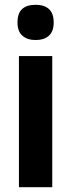

<svg xmlns="http://www.w3.org/2000/svg" viewBox="-20 -781 297 801"><path d="M198 -547V0H59V-547ZM129 -761Q165 -761 184.5 -743Q204 -725 204 -687Q204 -650 184 -632Q164 -614 129 -614Q94 -614 73.5 -632Q53 -650 53 -687Q53 -726 72.5 -743.5Q92 -761 129 -761Z"/></svg>

Font: Noto Sans Display Condensed
Style: Bold
Weight: 700
Width: 3
Designer: Monotype Design Team
Foundry: Monotype Imaging Inc.
Version: Version 2.003